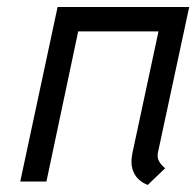

<svg xmlns="http://www.w3.org/2000/svg" viewBox="-20 -520 562 550"><path d="M432 -81 522 -500H145L38 0H113L204 -430H434L359 -80Q354 -53 359.5 -35.5Q365 -18 375.5 -8Q386 2 395 6Q404 10 403 10L453 -38Q443 -46 436.5 -56.5Q430 -67 432 -81Z"/></svg>

Font: Advent Pro Medium
Style: Italic
Weight: 500
Italic angle: -12°
Version: Version 3.000